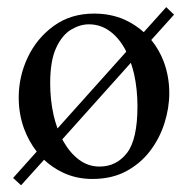

<svg xmlns="http://www.w3.org/2000/svg" viewBox="-20 -499 540 551"><path d="M465.8 -231.9Q465.8 -189 451.9 -145.3Q438 -101.6 410.4 -65.4Q382.8 -29.3 341.6 -7.3Q300.3 14.6 245.1 14.6Q198.2 14.6 159.2 -4.4Q130.4 -18.1 106.4 -40.5L40.5 32.7L17.6 11.7L85.4 -64Q62.5 -93.3 48.8 -130.4Q33.7 -172.4 33.7 -219.2Q33.7 -279.8 59.8 -334.7Q85.9 -389.6 134.5 -424.8Q183.1 -460 250 -460Q298.3 -460 337.9 -442.4Q368.7 -428.2 392.6 -406.7L457 -478.5L479.5 -457L414.1 -384.3Q437 -356.4 450.2 -321.3Q465.8 -278.8 465.8 -231.9ZM336.9 -361.3Q318.8 -393.1 293 -411.1Q267.1 -429.2 234.9 -429.2Q209.5 -429.2 183.8 -413.8Q158.2 -398.4 141.1 -361.6Q124 -324.7 124 -259.8Q124 -212.9 133.8 -168.5Q136.2 -158.7 138.9 -149.2Q141.6 -139.6 145 -130.4L342.3 -350.6Q341.3 -353.5 339.8 -356.2Q338.4 -358.9 336.9 -361.3ZM374.5 -194.3Q374.5 -242.7 364.7 -287.1Q362.8 -295.4 360.4 -303.2Q357.9 -311 355.5 -318.8L158.7 -99.1L162.6 -92.3Q181.2 -59.6 207.3 -40.3Q233.4 -21 265.6 -21Q314 -21 344.2 -59.8Q374.5 -98.6 374.5 -194.3Z"/></svg>

Font: BabelStone Roman
Style: Regular
Weight: 400
Designer: Walt Agee, Victor Gaultney, Peter Martin, Debbi Hosken, Becca Hirsbrunner (SIL); Andrew West (BabelStone)
Foundry: BabelStone
Version: Version 16.000